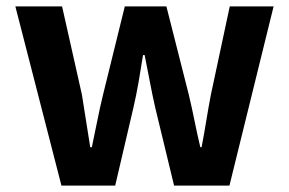

<svg xmlns="http://www.w3.org/2000/svg" viewBox="-20 -580 903 600"><path d="M172 0 28 -560H174L236 -284Q243 -242 249 -202Q255 -162 262 -120H267Q276 -162 284 -202.5Q292 -243 302 -284L370 -560H500L570 -284Q580 -242 588 -202Q596 -162 606 -120H610Q618 -162 624.5 -202Q631 -242 639 -284L698 -560H835L697 0H524L465 -244Q456 -284 448.5 -323.5Q441 -363 432 -408H427Q420 -363 413 -323Q406 -283 397 -244L340 0Z"/></svg>

Font: Noto Sans JP Thin
Style: Bold
Weight: 700
Version: Version 2.004-H2;hotconv 1.0.118;makeotfexe 2.5.65603